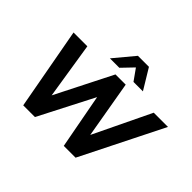

<svg xmlns="http://www.w3.org/2000/svg" viewBox="-188 -1247 1554 1554"><g transform="rotate(45 589.0 -470.0)"><path d="M226 0 97 -705H255L338 -179H311L577 -705H694L785 -179H762L1015 -705H1178L825 0H690L598 -490H612L360 0ZM453 -765 599 -940H725L831 -765H723L654 -862L561 -765Z"/></g></svg>

Font: Nunito Sans 10pt ExtraBold
Style: Italic
Weight: 800
Italic angle: -9°
Designer: Vernon Adams
Foundry: Vernon Adams
Version: Version 3.101;gftools[0.9.27]